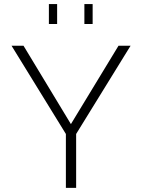

<svg xmlns="http://www.w3.org/2000/svg" viewBox="-20 -912 690 932"><path d="M217.3 -795.4V-892.1H257.3V-795.4ZM389.6 -795.4V-892.1H429.7V-795.4ZM299.8 0V-261.7L36.1 -689.9H94.2L324.2 -309.6L555.2 -689.9H613.8L349.6 -261.7V0Z"/></svg>

Font: HK Grotesk Light Legacy
Style: Regular
Weight: 300
Designer: Alfredo Marco Pradil
Foundry: Hanken Design Co.
Version: Version 2.022;PS 002.022;hotconv 1.0.88;makeotf.lib2.5.64775